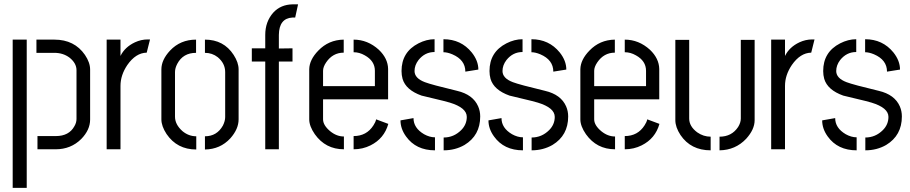

<svg xmlns="http://www.w3.org/2000/svg" viewBox="-20 -706 4305 908"><path d="M157.2 0V-62.5H244.1Q306.6 -62.5 332 -109.4Q341.8 -126 341.8 -143.6V-374Q341.8 -407.2 308.6 -433.6Q278.3 -456.1 237.3 -456.1H152.3V-518.6H237.3Q332 -518.6 381.8 -446.3Q406.2 -410.2 406.2 -377V-140.6Q406.2 -91.8 364.3 -48.8Q315.4 0 243.2 0ZM40 182.6V-518.6H106.4V182.6Z M484.4 0V-518.6H549.8V-441.4Q570.3 -483.4 618.2 -505.9Q647.5 -519.5 678.7 -519.5H689.5L673.8 -457Q622.1 -456.1 582 -398.4Q549.8 -350.6 549.8 -299.8V0Z M743.2 -141.6V-377.9Q743.2 -422.9 784.2 -466.8Q833 -518.6 907.2 -518.6V-456.1Q845.7 -456.1 818.4 -404.3Q807.6 -383.8 807.6 -365.2V-154.3Q807.6 -117.2 842.8 -85.9Q872.1 -61.5 908.2 -61.5V1Q817.4 1 767.6 -72.3Q743.2 -109.4 743.2 -141.6ZM949.2 1V-61.5Q1005.9 -61.5 1034.2 -112.3Q1044.9 -133.8 1044.9 -152.3V-365.2Q1044.9 -406.2 1009.8 -435.5Q983.4 -456.1 949.2 -456.1V-518.6Q1038.1 -518.6 1085 -446.3Q1108.4 -410.2 1108.4 -377.9V-141.6Q1108.4 -95.7 1069.3 -51.8Q1021.5 0 949.2 1Z M1170.9 -415V-477.5H1234.4V-541Q1234.4 -603.5 1272.5 -646.5Q1307.6 -684.6 1364.3 -685.5H1389.6L1376 -623H1362.3Q1299.8 -619.1 1298.8 -541V-476.6L1363.3 -477.5V-415H1298.8V0H1234.4V-415Z M1442.4 -141.6V-378.9Q1443.4 -423.8 1485.4 -466.8Q1534.2 -517.6 1605.5 -518.6V-457Q1553.7 -457 1522.5 -411.1Q1507.8 -389.6 1507.8 -371.1V-298.8H1752.9V-371.1Q1752.9 -418 1705.1 -444.3Q1679.7 -459 1652.3 -459V-518.6Q1718.8 -518.6 1771.5 -470.7Q1814.5 -429.7 1815.4 -379.9V-236.3H1507.8V-141.6Q1507.8 -113.3 1542 -85Q1572.3 -60.5 1606.4 -60.5V0Q1519.5 0 1468.8 -71.3Q1442.4 -109.4 1442.4 -141.6ZM1652.3 0V-62.5Q1713.9 -62.5 1746.1 -113.3Q1755.9 -127.9 1758.8 -141.6L1816.4 -120.1Q1796.9 -50.8 1732.4 -18.6Q1695.3 0 1652.3 0Z M1874 -136.7 1935.5 -147.5Q1935.5 -100.6 1985.4 -71.3Q2011.7 -56.6 2037.1 -56.6V4.9Q1947.3 4.9 1900.4 -60.5Q1874 -96.7 1874 -136.7ZM1878.9 -370.1Q1878.9 -460 1959 -501Q1997.1 -520.5 2035.2 -520.5V-460Q1989.3 -460 1959 -421.9Q1940.4 -397.5 1940.4 -370.1Q1940.4 -335.9 1989.3 -317.4Q2019.5 -305.7 2141.6 -276.4Q2216.8 -258.8 2241.2 -203.1Q2251 -180.7 2251 -155.3Q2251 -65.4 2176.8 -20.5Q2132.8 4.9 2078.1 4.9V-55.7Q2126 -55.7 2161.1 -90.8Q2187.5 -117.2 2187.5 -153.3Q2187.5 -196.3 2107.4 -220.7Q2085 -227.5 2034.2 -239.3Q1993.2 -249 1973.6 -253.9Q1899.4 -280.3 1883.8 -333Q1878.9 -350.6 1878.9 -370.1ZM2077.1 -459V-520.5Q2160.2 -520.5 2210.9 -458Q2242.2 -418.9 2242.2 -377L2180.7 -367.2Q2180.7 -422.9 2119.1 -449.2Q2095.7 -459 2077.1 -459Z M2290 -136.7 2351.6 -147.5Q2351.6 -100.6 2401.4 -71.3Q2427.7 -56.6 2453.1 -56.6V4.9Q2363.3 4.9 2316.4 -60.5Q2290 -96.7 2290 -136.7ZM2294.9 -370.1Q2294.9 -460 2375 -501Q2413.1 -520.5 2451.2 -520.5V-460Q2405.3 -460 2375 -421.9Q2356.4 -397.5 2356.4 -370.1Q2356.4 -335.9 2405.3 -317.4Q2435.5 -305.7 2557.6 -276.4Q2632.8 -258.8 2657.2 -203.1Q2667 -180.7 2667 -155.3Q2667 -65.4 2592.8 -20.5Q2548.8 4.9 2494.1 4.9V-55.7Q2542 -55.7 2577.1 -90.8Q2603.5 -117.2 2603.5 -153.3Q2603.5 -196.3 2523.4 -220.7Q2501 -227.5 2450.2 -239.3Q2409.2 -249 2389.6 -253.9Q2315.4 -280.3 2299.8 -333Q2294.9 -350.6 2294.9 -370.1ZM2493.2 -459V-520.5Q2576.2 -520.5 2627 -458Q2658.2 -418.9 2658.2 -377L2596.7 -367.2Q2596.7 -422.9 2535.2 -449.2Q2511.7 -459 2493.2 -459Z M2724.6 -141.6V-378.9Q2725.6 -423.8 2767.6 -466.8Q2816.4 -517.6 2887.7 -518.6V-457Q2835.9 -457 2804.7 -411.1Q2790 -389.6 2790 -371.1V-298.8H3035.2V-371.1Q3035.2 -418 2987.3 -444.3Q2961.9 -459 2934.6 -459V-518.6Q3001 -518.6 3053.7 -470.7Q3096.7 -429.7 3097.7 -379.9V-236.3H2790V-141.6Q2790 -113.3 2824.2 -85Q2854.5 -60.5 2888.7 -60.5V0Q2801.8 0 2751 -71.3Q2724.6 -109.4 2724.6 -141.6ZM2934.6 0V-62.5Q2996.1 -62.5 3028.3 -113.3Q3038.1 -127.9 3041 -141.6L3098.6 -120.1Q3079.1 -50.8 3014.6 -18.6Q2977.5 0 2934.6 0Z M3173.8 -137.7V-517.6H3239.3V-145.5Q3239.3 -108.4 3277.3 -80.1Q3306.6 -59.6 3340.8 -59.6V4.9Q3247.1 4.9 3198.2 -67.4Q3173.8 -104.5 3173.8 -137.7ZM3382.8 4.9V-59.6Q3440.4 -59.6 3470.7 -105.5Q3483.4 -126 3483.4 -145.5V-517.6H3548.8V-137.7Q3548.8 -93.8 3508.8 -49.8Q3458 3.9 3382.8 4.9Z M3627 0V-518.6H3692.4V-441.4Q3712.9 -483.4 3760.7 -505.9Q3790 -519.5 3821.3 -519.5H3832L3816.4 -457Q3764.6 -456.1 3724.6 -398.4Q3692.4 -350.6 3692.4 -299.8V0Z M3868.2 -136.7 3929.7 -147.5Q3929.7 -100.6 3979.5 -71.3Q4005.9 -56.6 4031.2 -56.6V4.9Q3941.4 4.9 3894.5 -60.5Q3868.2 -96.7 3868.2 -136.7ZM3873 -370.1Q3873 -460 3953.1 -501Q3991.2 -520.5 4029.3 -520.5V-460Q3983.4 -460 3953.1 -421.9Q3934.6 -397.5 3934.6 -370.1Q3934.6 -335.9 3983.4 -317.4Q4013.7 -305.7 4135.7 -276.4Q4210.9 -258.8 4235.4 -203.1Q4245.1 -180.7 4245.1 -155.3Q4245.1 -65.4 4170.9 -20.5Q4127 4.9 4072.3 4.9V-55.7Q4120.1 -55.7 4155.3 -90.8Q4181.6 -117.2 4181.6 -153.3Q4181.6 -196.3 4101.6 -220.7Q4079.1 -227.5 4028.3 -239.3Q3987.3 -249 3967.8 -253.9Q3893.6 -280.3 3877.9 -333Q3873 -350.6 3873 -370.1ZM4071.3 -459V-520.5Q4154.3 -520.5 4205.1 -458Q4236.3 -418.9 4236.3 -377L4174.8 -367.2Q4174.8 -422.9 4113.3 -449.2Q4089.8 -459 4071.3 -459Z"/></svg>

Font: Post No Bills Colombo Medium
Style: Regular
Weight: 500
Designer: Kosala Senevirathne, Siva Puranthara, Lasantha Premarathna, Tharique Azeez
Foundry: Mooniak
Version: Version 1.220 ; ttfautohint (v1.6)